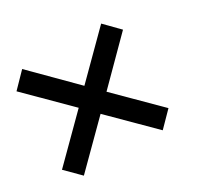

<svg xmlns="http://www.w3.org/2000/svg" viewBox="-100 -663 660 643"><g transform="rotate(-30 230.5 -341.5)"><path d="M358.9 -134.8 206.1 -286.6 54.2 -135.3 0.5 -189 152.8 -340.8 0 -492.7 53.7 -547.9 206.1 -395 358.9 -547.4 412.1 -493.2 260.3 -340.8 412.6 -189.5Z"/></g></svg>

Font: ALMAS
Style: Bold
Weight: 700
Designer: ALMAS Font/ by Husham Jawad Kadhim, derived from the Bainsely font by/ Paul James MIller
Foundry: High-Logic / Made with FontCreator
Version: Version 1.411;September 19, 2021;FontCreator 14.0.0.2814 32-